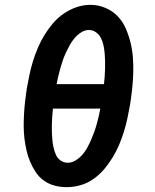

<svg xmlns="http://www.w3.org/2000/svg" viewBox="-20 -766 640 794"><path d="M256 8Q230 8 205.5 1.5Q181 -5 161 -19.5Q141 -34 127.5 -54.5Q114 -75 104.5 -97.5Q95 -120 89.5 -144.5Q84 -169 81 -194Q78 -219 78 -245Q78 -271 79.5 -297Q81 -323 84 -349Q87 -375 91 -401Q96 -429 102 -457.5Q108 -486 116.5 -513.5Q125 -541 136.5 -568Q148 -595 163.5 -620.5Q179 -646 199 -669.5Q219 -693 244 -710Q269 -727 297 -736.5Q325 -746 354 -746Q386 -746 415.5 -733.5Q445 -721 466 -699.5Q487 -678 499.5 -649.5Q512 -621 519.5 -591Q527 -561 529.5 -529Q532 -497 531 -464Q530 -431 526.5 -398.5Q523 -366 518 -334Q513 -306 507 -277.5Q501 -249 492.5 -221.5Q484 -194 472.5 -167Q461 -140 445.5 -114.5Q430 -89 410.5 -66Q391 -43 366 -25.5Q341 -8 312.5 0Q284 8 256 8ZM214 -418H410Q412 -434 413 -450.5Q414 -467 414.5 -483.5Q415 -500 414.5 -516.5Q414 -533 412.5 -549Q411 -565 407.5 -580.5Q404 -596 397 -609.5Q390 -623 377 -632.5Q364 -642 348 -642Q331 -642 315.5 -632Q300 -622 288.5 -608.5Q277 -595 268.5 -579.5Q260 -564 252.5 -548Q245 -532 239.5 -516Q234 -500 229.5 -483.5Q225 -467 221 -450.5Q217 -434 214 -418ZM260 -93Q277 -93 292.5 -102.5Q308 -112 320 -125.5Q332 -139 340.5 -154.5Q349 -170 356 -186Q363 -202 369 -218.5Q375 -235 379.5 -251Q384 -267 388 -283.5Q392 -300 395 -317H199Q197 -301 196 -284.5Q195 -268 194.5 -251.5Q194 -235 194.5 -219Q195 -203 196.5 -187Q198 -171 201.5 -155.5Q205 -140 211.5 -125.5Q218 -111 231 -102Q244 -93 260 -93Z"/></svg>

Font: Iosevka Curly Extended
Style: Bold Italic
Weight: 700
Width: 7
Italic angle: -9°
Monospace: yes
Designer: Belleve Invis
Foundry: Belleve Invis
Version: Version 11.1.0; ttfautohint (v1.8.3)